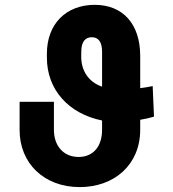

<svg xmlns="http://www.w3.org/2000/svg" viewBox="-20 -757 710 787"><path d="M611.2 -278.8 605.8 -404.1C589.8 -400.9 572.4 -397.7 554.7 -395.6V-527.7C554.7 -659.1 483.3 -737.2 368.3 -737.2C251.1 -737.2 172.2 -659.1 172.2 -536.9V-520.6C172.2 -388.8 262.1 -290.5 398.4 -263.1V-225.1C398.4 -155.2 360.8 -113.6 302.2 -113.6C241.8 -113.6 201 -157.3 201 -225.1V-339.8H60.4V-225.1C59.7 -88.4 160.2 9.9 306.5 9.9C449.2 9.9 554.7 -82.4 554.7 -225.1V-266C574.2 -269.2 593 -273.4 611.2 -278.8ZM312.9 -528.4 313.2 -546.2C313.6 -586.6 329.9 -604.4 356.2 -604.4C383.2 -604.4 398.4 -585.6 398.4 -544.7V-401.6C342.7 -421.2 311.8 -467.3 312.9 -528.4Z"/></svg>

Font: Margiela Sans
Style: Bold
Weight: 700
Designer: Stefan Endress, Andreas Faust
Version: Version 1.100;FEAKit 1.0